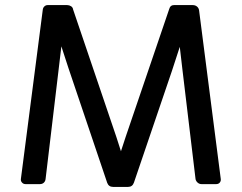

<svg xmlns="http://www.w3.org/2000/svg" viewBox="-20 -723 950 754"><path d="M424 11Q407 11 401 -5L249 -455L221 -541L210 -448L159 -20Q158 -11 152 -5.5Q146 0 137 0H80Q72 0 66.5 -6Q61 -12 62 -20L148 -685Q149 -693 154.5 -698Q160 -703 167 -703H244Q252 -703 259 -698.5Q266 -694 267 -686L437 -185L455 -129L474 -187L645 -689Q649 -703 663 -703H737Q747 -703 754 -697Q761 -691 762 -681L847 -20Q848 -12 843 -6Q838 0 829 0H771Q763 0 756.5 -5.5Q750 -11 748 -19L696 -453L686 -539L655 -444L506 -6Q500 11 483 11Z"/></svg>

Font: Miriam Libre Medium
Style: Regular
Weight: 500
Version: Version 2.000